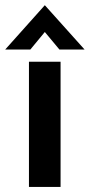

<svg xmlns="http://www.w3.org/2000/svg" viewBox="-54 -736 352 756"><path d="M60 -493H184.5V0H60ZM122.5 -715.5 279 -541H180L122.5 -610L65.5 -541H-33.5Z"/></svg>

Font: HK Grotesk
Style: Bold
Weight: 700
Designer: Alfredo Marco Pradil
Foundry: Hanken Design Co.
Version: Version 3.001